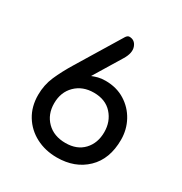

<svg xmlns="http://www.w3.org/2000/svg" viewBox="-141 -671 744 786"><g transform="rotate(30 231.5 -278.5)"><path d="M191 -349Q203 -354 218 -358Q233 -362 253 -362Q305 -362 344.5 -337.5Q384 -313 406 -272.5Q428 -232 428 -184Q428 -93 374.5 -41.5Q321 10 236 10Q181 10 137 -13Q93 -36 67.5 -77.5Q42 -119 42 -174Q42 -221 60 -262.5Q78 -304 108 -353L232 -557Q239 -567 247 -567Q273 -567 282.5 -541Q292 -515 270 -479ZM116 -177Q116 -125 149 -92Q182 -59 237 -59Q291 -59 322 -92Q353 -125 353 -177Q353 -227 322 -261.5Q291 -296 236 -296Q183 -296 149.5 -263Q116 -230 116 -177Z"/></g></svg>

Font: Zain
Style: Regular
Weight: 400
Designer: Zain,Boutros
Foundry: Mobile Telecommunications Company (Zain), 2024
Version: Version 1.51; ttfautohint (v1.8.4)